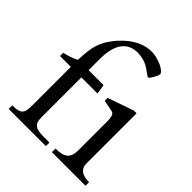

<svg xmlns="http://www.w3.org/2000/svg" viewBox="-199 -854 983 983"><g transform="rotate(45 292.0 -363.0)"><path d="M579.6 0H336.4V-25.9Q360.8 -25.9 377.9 -30.3Q395 -34.7 405.5 -43.9Q416 -53.2 420.7 -67.4Q425.3 -81.5 425.3 -101.1V-316.4Q425.3 -333 422.1 -344.5Q418.9 -356 414.6 -359.4Q409.7 -363.3 400.6 -365.5Q391.6 -367.7 381.3 -369.6Q371.1 -371.6 360.6 -373.3Q350.1 -375 341.8 -377V-398.4L482.4 -447.3H502.4V-83.5Q502.4 -25.9 579.6 -25.9ZM446.3 -672.9Q446.3 -669.4 442.4 -660.4Q438.5 -651.4 433.3 -642.1Q428.2 -632.8 422.9 -625.7Q417.5 -618.7 414.1 -618.7Q410.2 -618.7 400.4 -626Q390.6 -633.3 373 -645.5Q353 -658.7 331.8 -664.8Q310.5 -670.9 289.1 -671.4Q172.4 -671.4 172.4 -508.8V-429.7H280.8L289.1 -377.4H172.4V-85.9Q172.4 -69.8 176 -58.3Q179.7 -46.9 188.5 -39.6Q197.3 -32.2 212.2 -29.1Q227.1 -25.9 249.5 -25.9H292.5V0H23.4V-25.9Q47.4 -25.9 61.8 -29.5Q76.2 -33.2 83.7 -41.5Q91.3 -49.8 93.8 -63.5Q96.2 -77.1 96.2 -97.7V-377.4H17.6V-400.9Q39.1 -405.3 59.1 -412.4Q79.1 -419.4 96.2 -428.2Q97.2 -460 100.8 -491.9Q104.5 -523.9 112.8 -546.9Q122.6 -575.2 139.4 -600.8Q156.2 -626.5 178.2 -648.9Q216.3 -688.5 255.4 -707Q294.4 -725.6 333.5 -725.6Q351.6 -725.6 371.6 -720.5Q391.6 -715.3 408.2 -707.8Q424.8 -700.2 435.5 -690.9Q446.3 -681.6 446.3 -672.9Z"/></g></svg>

Font: HM XNiloofar
Style: Regular
Weight: 400
Designer: Hossein Movahhedian
Version: Version 2.8, 2015